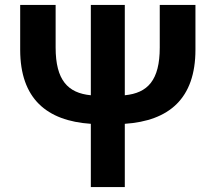

<svg xmlns="http://www.w3.org/2000/svg" viewBox="-20 -760 877 780"><path d="M629 -740V-567C629 -434 580 -382 487 -373V-740H349V-373C256 -382 206 -434 206 -567V-740H62V-558C62 -359 170 -269 349 -257V0H487V-257C666 -269 774 -359 774 -558V-740Z"/></svg>

Font: Noto Sans Japanese Bold
Style: Bold
Weight: 700
Designer: Ryoko NISHIZUKA (kana & ideographs); Paul D. Hunt (Latin, Greek & Cyrillic); Wenlong ZHANG (bopomofo); Sandoll Communica
Foundry: Adobe Systems Incorporated
Version: Version 1.000;PS 1;hotconv 1.0.78;makeotf.lib2.5.61930